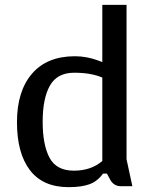

<svg xmlns="http://www.w3.org/2000/svg" viewBox="-20 -760 622 792"><path d="M402 -96V-440Q356 -460 286 -460Q216 -460 186 -407Q156 -354 156 -258Q156 -162 184.5 -109Q213 -56 284.5 -56Q356 -56 402 -96ZM263 12Q157 12 103.5 -58Q50 -128 50 -256Q50 -384 112 -456Q174 -528 289 -528Q338 -528 386 -510L402 -504V-740H502V-103L526 8H478Q450 8 435 -18L421 -44H405Q382 -12 349 0Q316 12 263 12Z"/></svg>

Font: Voces
Style: Regular
Weight: 400
Designer: Ana Paula Megda, Pablo Ugerman
Foundry: Ana Paula Megda, Pablo Ugerman
Version: Version 1.003